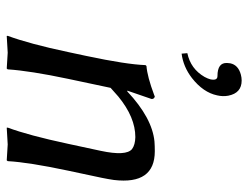

<svg xmlns="http://www.w3.org/2000/svg" viewBox="-104 -634 741 573"><g transform="rotate(90 266.5 -347.5)"><path d="M220.2 -698.2Q257.8 -698.2 265.6 -658.2Q268.6 -642.1 264.6 -625Q255.9 -583.5 212.9 -549.8Q179.2 -523.9 140.1 -519L138.7 -536.1Q185.5 -545.9 209.5 -587.4Q214.8 -597.2 216.8 -605Q221.2 -626 207 -626Q166.5 -626 168 -654.8Q168.5 -659.7 168.9 -664.1Q173.8 -688 202.6 -695.8Q211.4 -698.2 220.2 -698.2ZM489.3 -180.2Q464.4 -63 460.9 0L458.5 2.9Q456.5 2.9 411.1 0L361.3 2.9L360.8 0Q383.8 -61.5 409.2 -180.2L430.2 -277.8Q446.3 -353.5 424.8 -371.1Q412.1 -380.4 389.2 -380.9Q330.1 -380.9 268.1 -330.1Q255.4 -319.3 242.2 -307.1L215.3 -180.2Q191.4 -66.9 187 0L184.6 2.9Q182.6 2.9 137.2 0L87.4 2.9L86.9 0Q110.8 -64.5 135.3 -180.2L147 -234.9Q172.4 -355 174.3 -411.1L176.8 -414.1Q208.5 -416.5 263.2 -437Q266.6 -438.5 268.1 -439Q275.9 -437 275.4 -429.2L250.5 -356.9H252.9Q332 -431.2 402.3 -438Q415.5 -439 431.2 -439Q531.7 -439 517.1 -316.9Q514.6 -299.8 510.7 -280.8Z"/></g></svg>

Font: Linux Biolinum Capitals O
Style: Italic Samll Caps
Weight: 400
Italic angle: -12°
Designer: Philipp H. Poll
Foundry: Philipp H. Poll
Version: Version 0.6.2